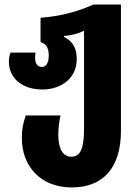

<svg xmlns="http://www.w3.org/2000/svg" viewBox="-20 -573 606 843"><path d="M295 250C435 250 511 161 511 2V-553H390C319 -521 241 -501 158 -495V-388C190 -380 194 -351 194 -328C194 -298 183 -279 164 -279C144 -279 134 -295 134 -321C134 -327 135 -334 136 -342H26C21 -328 19 -315 19 -302C19 -232 75 -180 166 -180C246 -180 317 -227 317 -314C317 -355 304 -390 261 -411V-415C290 -417 320 -424 349 -438V-8C349 80 333 115 293 115C251 115 236 71 236 19C236 -15 240 -39 246 -66H93C80 -29 76 -1 76 34C76 153 155 250 295 250Z"/></svg>

Font: Noto Sans Georgian ExtraCondensed Black
Style: Regular
Weight: 900
Width: 2
Designer: Monotype Design Team, Akaki Razmadze
Foundry: Google LLC
Version: Version 2.005